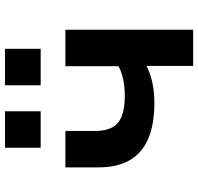

<svg xmlns="http://www.w3.org/2000/svg" viewBox="-32 -746 778 753"><g transform="rotate(-90 356.5 -369.0)"><path d="M475 0V-183Q444 -167 407 -159.5Q370 -152 331 -152Q244 -152 187.5 -177Q131 -202 104 -251Q77 -300 77 -371V-501H220V-381Q220 -345 233 -319Q246 -293 276.5 -280.5Q307 -268 358 -268Q390 -268 420.5 -274Q451 -280 474 -293V-501H617V0ZM399 -598V-738H542V-598ZM154 -598V-738H297V-598Z"/></g></svg>

Font: Nunito Sans 7pt SemiExpanded
Style: Bold
Weight: 700
Width: 6
Designer: Vernon Adams
Foundry: Vernon Adams
Version: Version 3.101;gftools[0.9.27]